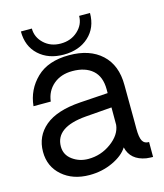

<svg xmlns="http://www.w3.org/2000/svg" viewBox="-109 -804 762 891"><g transform="rotate(-15 272.0 -358.0)"><path d="M240.2 -565.9Q167 -565.9 121.1 -607.9Q75.2 -649.9 75.2 -721.2H127.9Q127.9 -679.2 159.9 -649.2Q191.9 -619.1 240.2 -619.1Q289.1 -619.1 322 -649.2Q355 -679.2 355 -721.2H407.2Q407.2 -650.4 360.8 -608.2Q314.5 -565.9 240.2 -565.9ZM211.9 4.9Q131.8 4.9 80.8 -39.6Q29.8 -84 29.8 -154.8Q29.8 -230 85.9 -277.1Q142.1 -324.2 255.9 -332L390.1 -340.8V-358.9Q390.1 -419.9 355 -450.9Q319.8 -481.9 257.8 -481.9Q202.6 -481.9 166.7 -451.4Q130.9 -420.9 125 -371.1H42Q49.8 -449.2 105.5 -503.2Q161.1 -557.1 262.2 -557.1Q361.3 -557.1 418.2 -504.6Q475.1 -452.1 475.1 -356.9Q475.1 -316.9 475.6 -268.1Q476.1 -219.2 476.1 -185.1Q476.1 -150.9 476.1 -147Q476.1 -105 485.6 -87.9Q495.1 -70.8 517.1 -71.8V0Q505.9 0 485.8 -2Q411.6 -14.2 397 -78.1Q375 -43 323.5 -19Q272 4.9 211.9 4.9ZM225.1 -68.8Q286.1 -68.8 335.4 -105Q384.8 -141.1 390.1 -188V-272L264.2 -262.2Q116.2 -250 116.2 -157.2Q116.2 -117.2 149.2 -93Q182.1 -68.8 225.1 -68.8Z"/></g></svg>

Font: ø
Style: ø
Weight: 400
Designer: Samuel Oakes
Foundry: Samuel Oakes
Version: Version 1.000;PS 001.000;hotconv 1.0.88;makeotf.lib2.5.64775